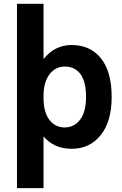

<svg xmlns="http://www.w3.org/2000/svg" viewBox="-20 -771 642 1010"><path d="M567.4 -260.7Q567.4 -131.8 509.8 -60.1Q452.1 11.7 356.4 11.7Q263.7 11.7 209 -53.7V218.8H69.3V-751H209V-460Q267.6 -534.2 356.4 -534.2Q455.1 -534.2 511.2 -463.9Q567.4 -393.6 567.4 -260.7ZM432.6 -260.7Q432.6 -341.8 403.3 -381.3Q374 -420.9 320.3 -420.9Q271.5 -420.9 240.2 -379.9Q209 -338.9 209 -265.6V-255.9Q209 -180.7 239.7 -140.6Q270.5 -100.6 320.3 -100.6Q370.1 -100.6 401.4 -141.6Q432.6 -182.6 432.6 -260.7Z"/></svg>

Font: Gen Shin Gothic Bold
Style: Bold
Weight: 700
Designer: [Source Han Sans]
Ryoko NISHIZUKA  (kana & ideographs); Paul D. Hunt (Latin, Greek & Cyrillic); Wenlong ZHANG  (bopomofo
Version: Version 1.002.20150607